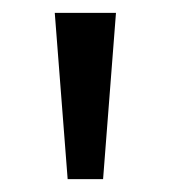

<svg xmlns="http://www.w3.org/2000/svg" viewBox="-20 -734 265 298"><path d="M160 -714 140 -456H85L65 -714Z"/></svg>

Font: Noto Sans Indic Siyaq Numbers
Style: Regular
Weight: 400
Designer: Monotype Design Team
Foundry: Monotype Imaging Inc.
Version: Version 2.002; ttfautohint (v1.8.4.7-5d5b)